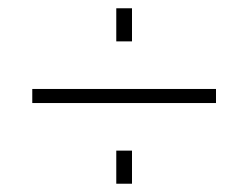

<svg xmlns="http://www.w3.org/2000/svg" viewBox="-20 -483 600 464"><path d="M261 -463H299V-383H261ZM58 -268H502V-234H58ZM261 -119H299V-39H261Z"/></svg>

Font: Cairo ExtraLight
Style: Regular
Weight: 275
Designer: Mohamed Gaber, Accademia di Belle Arti di Urbino and others
Foundry: Kief Type Foundry, Accademia di Belle Arti di Urbino and others
Version: Version 3.011